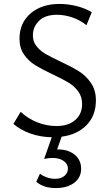

<svg xmlns="http://www.w3.org/2000/svg" viewBox="-20 -687 562 975"><path d="M248 -309Q193 -335 159 -356Q125 -377 102 -410Q79 -443 79 -490Q79 -571 135.5 -619Q192 -667 282 -667Q326 -667 369.5 -656Q413 -645 446 -625L419 -559Q389 -584 348.5 -598Q308 -612 269 -612Q210 -612 178.5 -581.5Q147 -551 147 -507Q147 -476 165 -453Q183 -430 210 -414Q237 -398 286 -375Q344 -348 380 -325.5Q416 -303 441.5 -266.5Q467 -230 467 -177Q467 -100 419.5 -51.5Q372 -3 293 7L270 72H277Q327 72 359.5 99Q392 126 392 170Q392 215 356.5 241.5Q321 268 263 268Q202 268 164 236L183 195Q198 207 218.5 214Q239 221 260 221Q291 221 308 205.5Q325 190 325 169Q325 146 303.5 130.5Q282 115 246 115Q229 115 204 120L243 10Q184 9 133 -9.5Q82 -28 48 -58L85 -119Q121 -85 169 -66Q217 -47 266 -47Q327 -47 362 -77.5Q397 -108 397 -159Q397 -196 377 -223Q357 -250 328 -267.5Q299 -285 248 -309Z"/></svg>

Font: LXGW Bright TC
Style: Regular
Weight: 400
Designer: Christian Thalmann (Catharsis Fonts)
Foundry: LXGW / Christian Thalmann (Catharsis Fonts) / Fontworks Inc.
Version: Version 5.501